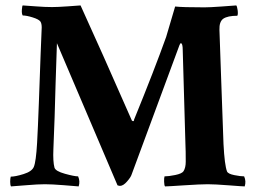

<svg xmlns="http://www.w3.org/2000/svg" viewBox="-20 -666 926 690"><path d="M167 -640.6Q186.5 -640.6 222.2 -643.1Q257.8 -645.5 269.5 -646.5Q341.8 -488.3 454.1 -232.4Q457 -230.5 458 -230.5Q461.9 -230.5 461.9 -236.3Q535.2 -416 577.1 -533.2L609.4 -642.6Q635.7 -639.6 714.8 -639.6Q734.4 -639.6 775.9 -642.6Q817.4 -645.5 829.1 -646.5Q832 -643.6 834 -629.4Q835.9 -615.2 833 -609.4Q797.9 -609.4 782.2 -598.6Q767.6 -587.9 768.6 -558.6Q769.5 -538.1 774.9 -379.4Q780.3 -220.7 783.2 -148.4Q787.1 -72.3 795.9 -49.8Q799.8 -41 822.3 -36.6Q844.7 -32.2 857.4 -32.2Q865.2 -14.6 859.4 3.9Q851.6 3.9 801.8 0Q752 -3.9 726.6 -3.9Q700.2 -3.9 641.6 0Q583 3.9 573.2 3.9Q570.3 1 569.8 -12.7Q569.3 -26.4 571.3 -32.2Q585.9 -32.2 609.9 -37.1Q633.8 -42 639.6 -50.8Q647.5 -63.5 647.5 -85Q647.5 -127 646.5 -144.5L636.7 -485.4Q636.7 -510.7 629.9 -510.7Q627.9 -510.7 625 -503.9L453.1 -39.1Q450.2 -29.3 436.5 -13.7Q422.9 2 411.1 2Q408.2 2 402.3 0L184.6 -510.7Q181.6 -433.6 179.7 -363.3Q177.7 -293 176.3 -245.6Q174.8 -198.2 171.9 -130.9Q169.9 -85 175.8 -63.5Q179.7 -50.8 213.4 -41.5Q247.1 -32.2 260.7 -32.2Q268.6 -14.6 262.7 3.9Q251 2.9 208.5 -0.5Q166 -3.9 141.6 -3.9Q116.2 -3.9 76.2 -0.5Q36.1 2.9 19.5 3.9Q16.6 -1 16.6 -12.7Q16.6 -24.4 18.6 -31.2Q35.2 -31.2 64.9 -40.5Q94.7 -49.8 101.6 -66.4Q109.4 -85 113.3 -152.3Q116.2 -203.1 119.6 -294.9Q123 -386.7 126 -471.2Q128.9 -555.7 129.9 -567.4Q129.9 -582 125 -588.9Q119.1 -596.7 97.2 -603.5Q75.2 -610.4 61.5 -610.4Q57.6 -617.2 58.6 -630.9Q59.6 -644.5 61.5 -646.5Q77.1 -645.5 109.4 -643.1Q141.6 -640.6 167 -640.6Z"/></svg>

Font: Crimson
Style: Bold
Weight: 700
Version: Version 0.8 ; ttfautohint (v1.00) -l 8 -r 50 -G 200 -x 14 -D